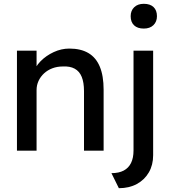

<svg xmlns="http://www.w3.org/2000/svg" viewBox="-20 -791 900 1008"><path d="M69 -525H172V-417L154 -405Q164 -440 193 -469.5Q222 -499 262 -517.5Q302 -536 344 -536Q404 -536 444 -512.5Q484 -489 504 -441Q524 -393 524 -320V0H421V-313Q421 -358 409 -387.5Q397 -417 372 -430.5Q347 -444 310 -442Q280 -442 255 -432.5Q230 -423 211.5 -406Q193 -389 182.5 -366.5Q172 -344 172 -318V0H121Q108 0 95 0Q82 0 69 0ZM565 118Q604 118 629.5 104.5Q655 91 668 64.5Q681 38 681 -1V-525H784V24Q784 75 761.5 114Q739 153 698.5 175Q658 197 604 197ZM666 -706Q666 -735 684.5 -753Q703 -771 735 -771Q768 -771 786 -754Q804 -737 804 -706Q804 -677 785.5 -659Q767 -641 735 -641Q702 -641 684 -658Q666 -675 666 -706Z"/></svg>

Font: Our Lexend
Style: Regular
Weight: 400
Designer: Bonnie Shaver-Troup, Thomas Jockin
Foundry: Lexend
Version: Version 1.007